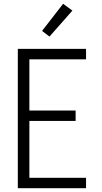

<svg xmlns="http://www.w3.org/2000/svg" viewBox="-20 -993 540 1013"><path d="M74 0V-735H434V-680H135V-410H379V-355H135V-55H434V0ZM241 -800 202 -830 313 -973 362 -937Z"/></svg>

Font: Iosevka Term Curly Light
Style: Regular
Weight: 300
Designer: Belleve Invis
Foundry: Belleve Invis
Version: Version 32.3.0